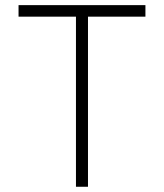

<svg xmlns="http://www.w3.org/2000/svg" viewBox="-20 -713 626 733"><path d="M270 0V-649.4H50.8V-693.4H535.2V-649.4H315.9V0Z"/></svg>

Font: Cascadia Mono NF ExtraLight
Style: Regular
Weight: 200
Monospace: yes
Designer: Aaron Bell
Foundry: Saja Typeworks
Version: Version 2404.023; ttfautohint (v1.8.4)